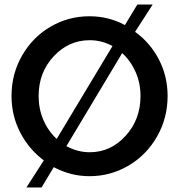

<svg xmlns="http://www.w3.org/2000/svg" viewBox="-20 -775 796 850"><path d="M578 -634Q645 -586 683.5 -511.5Q722 -437 722 -350Q722 -252 675 -170Q628 -88 548.5 -41.5Q469 5 376 5Q293 5 218 -35L164 55H97L174 -65Q108 -114 69.5 -188.5Q31 -263 31 -350Q31 -448 78 -529.5Q125 -611 204 -657Q283 -703 376 -703Q461 -703 533 -664L588 -755H656ZM151 -350Q151 -293 172 -244Q193 -195 231 -160L478 -571Q431 -597 377 -597Q284 -597 217.5 -525.5Q151 -454 151 -350ZM377 -101Q470 -101 536 -173.5Q602 -246 602 -350Q602 -407 580.5 -456Q559 -505 521 -540L274 -128Q324 -101 377 -101Z"/></svg>

Font: Steamflix Grotesk
Style: Regular
Weight: 400
Designer: Julieta Ulanovsky
Foundry: Julieta Ulanovsky
Version: Version 4.000;PS 004.000;hotconv 1.0.88;makeotf.lib2.5.64775